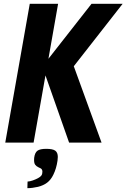

<svg xmlns="http://www.w3.org/2000/svg" viewBox="-20 -745 660 1003"><path d="M179 185.5Q191 179 196.2 171.8Q201.5 164.5 201.5 152Q201.5 139.5 192.5 134.5Q192.5 134.5 181 129Q169.5 123.5 163.8 115.5Q158 107.5 158 91Q158 83.5 158.5 79.5Q162 52.5 175.5 42.5Q189 32.5 221.5 32.5Q255.5 32.5 268.8 42.2Q282 52 282 75Q282 83.5 280.5 94Q274.5 136 258.5 168Q246 194 226.5 209Q205.5 224.5 178.5 231Q148 238 123 238L124 203.5Q136 203 151.5 197.5Q167 192 179 185.5ZM217.5 -351 155.5 0H7.5L135.5 -725H283.5L233 -438L458 -725H620.5L365.5 -399L510.5 0H341Z"/></svg>

Font: JuliaMono ExtraBold
Style: Italic
Weight: 800
Italic angle: -9°
Monospace: yes
Designer: cormullion
Foundry: corm
Version: Version 0.057; ttfautohint (v1.8.4)